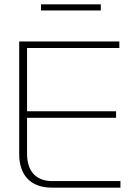

<svg xmlns="http://www.w3.org/2000/svg" viewBox="-20 -860 626 880"><path d="M68 -670V-153C68 -56 122 0 217 0H532V-30H220C145 -30 104 -75 104 -155V-320H512V-350H104V-640H527V-670ZM168 -812H442V-840H168Z"/></svg>

Font: LT Wave Alt Thin
Style: Regular
Weight: 100
Designer: Daniel Lyons
Version: Version 2.5 (Glyphs App)